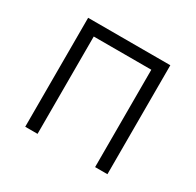

<svg xmlns="http://www.w3.org/2000/svg" viewBox="-109 -581 715 702"><g transform="rotate(30 248.5 -230.0)"><path d="M422 -460V0H370V-411H127V0H75V-460Z"/></g></svg>

Font: Jost* Light
Style: Regular
Weight: 300
Version: Version 3.7